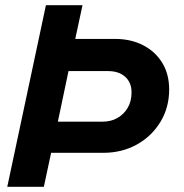

<svg xmlns="http://www.w3.org/2000/svg" viewBox="-20 -720 708 740"><path d="M8 0 157 -700H298L270 -570H423Q485 -570 532 -545.5Q579 -521 605.5 -477.5Q632 -434 632 -375Q632 -306 598.5 -250.5Q565 -195 507.5 -163Q450 -131 378 -131H177L149 0ZM203 -251H374Q408 -251 433 -265.5Q458 -280 472.5 -305Q487 -330 487 -364Q487 -402 462.5 -424Q438 -446 397 -446H244Z"/></svg>

Font: Red Hat Display ExtraBold
Style: Italic
Weight: 800
Italic angle: -12°
Designer: Pentagram, MCKL
Foundry: Pentagram, MCKL
Version: Version 1.023